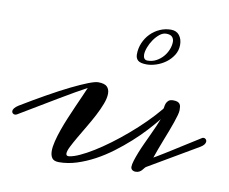

<svg xmlns="http://www.w3.org/2000/svg" viewBox="-100 -762 1054 882"><g transform="rotate(10 427.0 -321.5)"><path d="M270 -12.2Q289.1 -14.6 317.4 -27.6Q345.7 -40.5 379.4 -61.3Q413.1 -82 450 -109.4Q486.8 -136.7 523.4 -168Q560.1 -199.2 594.5 -233.4Q628.9 -267.6 657.2 -301.8Q659.2 -304.7 659.9 -312.3Q660.6 -319.8 663.8 -327.9Q667 -335.9 674.1 -342Q681.2 -348.1 695.8 -348.1Q708 -348.1 715.3 -345.2Q722.7 -342.3 726.3 -337.2Q730 -332 731 -325Q731.9 -317.9 731.9 -309.1Q731.9 -300.3 727.8 -284.9Q723.6 -269.5 716.8 -249.8Q710 -230 701.2 -207Q692.4 -184.1 683.3 -160.9Q674.3 -137.7 665.8 -115Q657.2 -92.3 650.9 -73.2Q657.2 -76.7 669.4 -84Q681.6 -91.3 697.5 -101.1Q713.4 -110.8 731.2 -122.1Q749 -133.3 766.6 -144.5L856 -200.7Q859.4 -202.6 863.3 -202.6Q868.7 -202.6 873 -198.5Q877.4 -194.3 877.4 -188Q877.4 -181.2 872.3 -174.1Q867.2 -167 856 -160.2L625.5 -24.9Q621.6 -22.5 617.9 -17.3Q614.3 -12.2 609.6 -7.3Q605 -2.4 598.4 1.2Q591.8 4.9 581.5 4.9Q571.8 4.9 565.4 -0.2Q559.1 -5.4 559.1 -14.2Q559.1 -25.4 564.7 -43.5Q570.3 -61.5 578.9 -83.3Q587.4 -105 598.4 -128.7Q609.4 -152.3 619.9 -175Q630.4 -197.8 639.4 -218Q648.4 -238.3 653.8 -252.9Q632.8 -226.6 604.5 -195.8Q576.2 -165 542.2 -134.5Q508.3 -104 470.2 -75.4Q432.1 -46.9 391.6 -25.1Q351.1 -3.4 309.6 9.8Q268.1 22.9 227.1 22.9Q203.6 22.9 194.8 10.5Q186 -2 186 -22.9Q186 -42 192.4 -67.9Q198.7 -93.8 209 -123Q219.2 -152.3 232.2 -183.1Q245.1 -213.9 257.6 -242.2Q270 -270.5 281 -294.9Q292 -319.3 298.8 -335.9Q275.9 -323.7 244.4 -305.7Q212.9 -287.6 174.8 -264.9Q136.7 -242.2 92.5 -215.6Q48.3 -189 0 -160.2Q-5.4 -157.2 -9.8 -157.2Q-15.6 -157.2 -20 -161.1Q-24.4 -165 -24.4 -171.4Q-24.4 -177.2 -18.8 -184.8Q-13.2 -192.4 0 -200.7Q62 -238.3 117.7 -269.5Q173.3 -300.8 218.5 -323Q263.7 -345.2 295.7 -357.7Q327.6 -370.1 341.8 -370.1Q371.1 -370.1 383.1 -358.4Q395 -346.7 395 -326.2Q395 -305.2 384.5 -277.6Q374 -250 358.4 -220.2Q342.8 -190.4 324.7 -160.2Q306.6 -129.9 291 -103Q275.4 -76.2 264.9 -55.2Q254.4 -34.2 254.4 -22.9Q254.4 -11.7 265.6 -11.7Q269.5 -11.7 270 -12.2ZM682.1 -604.5Q682.1 -578.1 668.7 -556.6Q655.3 -535.2 635.3 -520.3Q615.2 -505.4 591.3 -497.3Q567.4 -489.3 546.4 -489.3Q517.1 -489.3 505.6 -499Q494.1 -508.8 494.1 -527.3Q494.1 -555.7 504.9 -580.8Q515.6 -606 534.2 -625Q552.7 -644 577.4 -655Q602.1 -666 629.4 -666Q654.8 -666 668.5 -648.4Q682.1 -630.9 682.1 -604.5ZM546.9 -507.3Q568.8 -507.3 587.2 -517.1Q605.5 -526.9 618.9 -542.2Q632.3 -557.6 639.6 -576.2Q647 -594.7 647 -612.3Q647 -626 638.7 -635Q630.4 -644 610.8 -644Q595.2 -644 580.3 -632.1Q565.4 -620.1 553.5 -602.8Q541.5 -585.4 534.2 -565.9Q526.9 -546.4 526.9 -531.7Q526.9 -521 531.7 -514.2Q536.6 -507.3 546.9 -507.3Z"/></g></svg>

Font: Meddon
Style: Regular
Weight: 400
Designer: Vernon Adams
Foundry: Vernon Adams
Version: Version 1.000